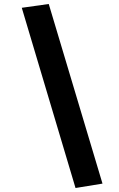

<svg xmlns="http://www.w3.org/2000/svg" viewBox="-20 -815 598 961"><path d="M358 126 493 104 224 -795 89 -776Z"/></svg>

Font: Geom ExtraBold
Style: Bold Italic
Weight: 800
Italic angle: -10°
Version: Version 1.102